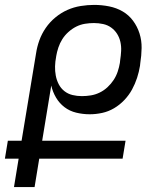

<svg xmlns="http://www.w3.org/2000/svg" viewBox="-25 -763 645 783"><path d="M116 0H32L51 -116H-5L7 -189H63L122 -545Q126 -572 135.5 -598.5Q145 -625 161.5 -649Q178 -673 201 -692Q224 -711 250 -722.5Q276 -734 304 -738.5Q332 -743 359 -743Q390 -743 420 -737Q450 -731 475 -716.5Q500 -702 517.5 -678.5Q535 -655 544 -626.5Q553 -598 552.5 -567Q552 -536 547 -505L546 -495Q542 -470 534 -445.5Q526 -421 513.5 -398Q501 -375 482 -355Q463 -335 440 -321.5Q417 -308 391.5 -302.5Q366 -297 341 -297Q313 -297 286 -303.5Q259 -310 238 -326Q217 -342 203.5 -365Q190 -388 184 -414L147 -189H487L475 -116H135ZM309 -371Q327 -371 345.5 -374Q364 -377 381.5 -385.5Q399 -394 413.5 -407.5Q428 -421 438.5 -437Q449 -453 455 -471Q461 -489 464 -507L465 -517Q468 -536 469 -555Q470 -574 466 -592Q462 -610 452.5 -625Q443 -640 428.5 -650.5Q414 -661 395.5 -665Q377 -669 358 -669Q340 -669 321.5 -666Q303 -663 286 -654.5Q269 -646 254 -632.5Q239 -619 229 -603Q219 -587 213 -569Q207 -551 204 -533V-532Q200 -512 199.5 -492.5Q199 -473 202.5 -454.5Q206 -436 214.5 -419.5Q223 -403 237.5 -391.5Q252 -380 270.5 -375.5Q289 -371 309 -371Z"/></svg>

Font: Iosevka Extended Oblique
Style: Regular
Weight: 400
Width: 7
Italic angle: -9°
Monospace: yes
Designer: Belleve Invis
Foundry: Belleve Invis
Version: Version 32.0.1; ttfautohint (v1.8.4)